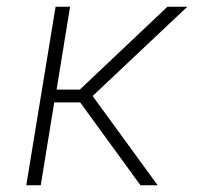

<svg xmlns="http://www.w3.org/2000/svg" viewBox="-20 -550 640 570"><path d="M58 0 145 -530H188L148 -284H217L477 -530H536L255 -265L448 0H397L218 -246H141L101 0Z"/></svg>

Font: Iosevka Curly XLtEx
Style: Italic
Weight: 200
Width: 7
Italic angle: -9°
Monospace: yes
Designer: Belleve Invis
Foundry: Belleve Invis
Version: Version 11.1.0; ttfautohint (v1.8.3)